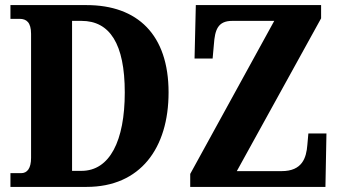

<svg xmlns="http://www.w3.org/2000/svg" viewBox="-20 -734 1342 754"><path d="M21 0H320C531 0 642 -152 642 -371C642 -598 520 -714 320 -714H21V-660H57C84 -660 102 -646 102 -601V-114C102 -73 87 -54 63 -54H21ZM727 0H1258L1262 -210H1191L1187 -165C1183 -114 1167 -62 1086 -62H910L1241 -662V-714H749L744 -504H815L820 -560C824 -616 835 -652 892 -652H1057L727 -51ZM300 -63H263V-652H300C411 -652 470 -562 470 -371C470 -181 411 -63 300 -63Z"/></svg>

Font: Noto Serif Condensed ExtraBold
Style: Regular
Weight: 800
Width: 3
Designer: Monotype Design Team
Foundry: Monotype Imaging Inc.
Version: Version 2.013